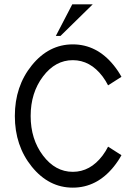

<svg xmlns="http://www.w3.org/2000/svg" viewBox="-20 -860 632 890"><path d="M317.4 9.8Q206.1 9.8 127.4 -87.4Q48.8 -184.6 48.8 -322.3Q48.8 -460 127.4 -557.1Q206.1 -654.3 317.4 -654.3Q428.7 -654.3 507.3 -557.1Q527.8 -531.7 543 -503.9L481 -464.4Q470.2 -485.8 455.6 -505.4Q398.4 -581.1 317.4 -581.1Q236.3 -581.1 179.2 -505.4Q122.1 -429.7 122.1 -322.3Q122.1 -214.8 179.2 -139.2Q236.3 -63.5 317.4 -63.5Q398.4 -63.5 455.6 -139.2Q470.2 -158.7 481 -180.2L543 -140.6Q527.8 -112.8 507.3 -87.4Q428.7 9.8 317.4 9.8ZM260.3 -693.4H238.8L314.9 -839.8H409.7Z"/></svg>

Font: Catrinity
Style: Regular
Weight: 400
Designer: Alexander Lange
Foundry: High-Logic / Made with FontCreator
Version: Version 2.090;May 20, 2024;FontCreator 15.0.0.2974 64-bit